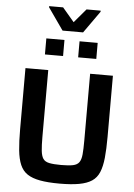

<svg xmlns="http://www.w3.org/2000/svg" viewBox="-68 -1134 834 1192"><g transform="rotate(5 349.0 -538.0)"><path d="M349 8Q276 8 227 -1Q178 -10 148 -30Q118 -50 102.5 -86Q87 -122 81.5 -176.5Q76 -231 76 -307V-688H218V-271Q218 -218 221.5 -185.5Q225 -153 236.5 -136Q248 -119 275 -113.5Q302 -108 349 -108Q396 -108 422.5 -113.5Q449 -119 461 -136Q473 -153 476 -185.5Q479 -218 479 -271V-688H621V-307Q621 -231 615.5 -176.5Q610 -122 595 -86Q580 -50 550 -30Q520 -10 471 -1Q422 8 349 8ZM189 -783V-883H302V-783ZM396 -783V-883H509V-783ZM285 -940 189 -1077V-1084H276L349 -998L422 -1084H510V-1077L413 -940Z"/></g></svg>

Font: Saira Thin SemiBold
Style: Regular
Weight: 600
Version: Version 1.101